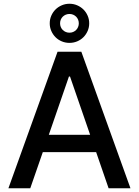

<svg xmlns="http://www.w3.org/2000/svg" viewBox="-20 -1003 740 1023"><path d="M24.9 0 286.6 -727.3H413.4L675.1 0H558.6L492.2 -192.5H208.1L141.3 0ZM350.1 -983Q371.8 -983 391 -974.8Q410.2 -966.6 424.4 -952.6Q438.6 -938.6 446.9 -919.6Q455.3 -900.6 455.3 -878.6Q455.3 -856.9 446.9 -837.9Q438.6 -818.9 424.4 -804.7Q410.2 -790.5 391 -782.5Q371.8 -774.5 350.1 -774.5Q328.5 -774.5 309.3 -782.5Q290.1 -790.5 275.9 -804.7Q261.7 -818.9 253.4 -837.9Q245 -856.9 245 -878.6Q245 -900.6 253.4 -919.6Q261.7 -938.6 275.9 -952.6Q290.1 -966.6 309.3 -974.8Q328.5 -983 350.1 -983ZM240.1 -284.8H460.2L353 -595.2H347.3ZM300.1 -878.6Q300.1 -868.3 303.8 -859.2Q307.5 -850.1 314.3 -843.4Q321 -836.6 330.3 -832.7Q339.5 -828.8 350.1 -828.8Q360.8 -828.8 369.9 -832.7Q378.9 -836.6 385.7 -843.4Q392.4 -850.1 396.1 -859.2Q399.9 -868.3 399.9 -878.6Q399.9 -889.2 396.1 -898.3Q392.4 -907.3 385.7 -914.1Q378.9 -920.8 369.9 -924.7Q360.8 -928.6 350.1 -928.6Q339.5 -928.6 330.3 -924.7Q321 -920.8 314.3 -914.1Q307.5 -907.3 303.8 -898.3Q300.1 -889.2 300.1 -878.6Z"/></svg>

Font: Inter P Medium
Style: Regular
Weight: 500
Designer: Rasmus Andersson
Foundry: rsms
Version: Version 3.018;git-588b23468